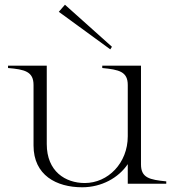

<svg xmlns="http://www.w3.org/2000/svg" viewBox="-20 -778 738 813"><path d="M328 15C410 15 482 -25 521 -83V0H684V-10C613 -17 577 -25 577 -82V-500H413V-490C484 -483 521 -475 521 -418V-201C521 -87 437 -3 339 -3C257 -3 178 -52 178 -168V-500H14V-490C85 -484 122 -475 122 -418V-162C122 -36 219 15 328 15ZM229 -728 447 -569 454 -580 255 -758Z"/></svg>

Font: Sprat Light
Style: Regular
Weight: 300
Designer: Ethan Nakache
Foundry: Collletttivo
Version: Version 2.000;Glyphs 3.2 (3217)